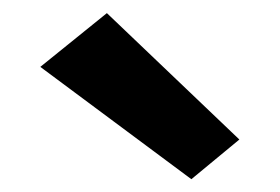

<svg xmlns="http://www.w3.org/2000/svg" viewBox="-20 -834 438 300"><path d="M279 -554 43 -729.5 147 -813.5 354 -616Z"/></svg>

Font: Karla ExtraBold
Style: Regular
Weight: 800
Designer: Jonathan Pinhorn
Version: Version 2.001